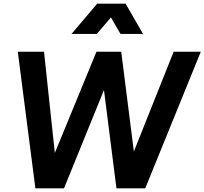

<svg xmlns="http://www.w3.org/2000/svg" viewBox="-20 -1027 1115 1047"><path d="M508 -842 585 -932 637 -842H760L665 -1007H510L370 -842ZM329 0 547 -536 615 0H772L1075 -745H927L710 -201L641 -745H506L279 -193L220 -745H77L173 0Z"/></svg>

Font: Plus Jakarta Sans
Style: Bold Italic
Weight: 700
Italic angle: -8°
Designer: Gumpita Rahayu
Foundry: Tokotype
Version: Version 2.071;gftools[0.9.30]